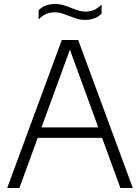

<svg xmlns="http://www.w3.org/2000/svg" viewBox="-20 -940 700 960"><path d="M16 0 289 -740H371L644 0H582L323 -709.5H336L77 0ZM148.5 -250.5 163.5 -303H497L511.5 -250.5ZM405.5 -840.5Q382.5 -840.5 362.2 -847Q342 -853.5 323 -861Q306 -868 289.2 -873.2Q272.5 -878.5 255 -878.5Q229 -878.5 210 -869.8Q191 -861 173 -843V-888.5Q187.5 -904 208 -912Q228.5 -920 255.5 -920Q278.5 -920 299 -913.8Q319.5 -907.5 338 -899.5Q355 -893 371.8 -887.5Q388.5 -882 406 -882Q432 -882 451.2 -890.8Q470.5 -899.5 488 -917.5V-872Q473.5 -857 453.2 -848.8Q433 -840.5 405.5 -840.5Z"/></svg>

Font: Encode Sans Condensed Thin Light
Style: Regular
Weight: 300
Version: Version 3.002